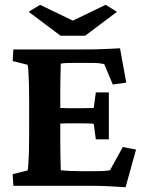

<svg xmlns="http://www.w3.org/2000/svg" viewBox="-20 -781 608 807"><path d="M507.8 5.9Q479.5 3.9 441.4 2Q403.3 0 372.1 0H36.1L33.2 -48.8L95.7 -64.5Q97.7 -69.3 99.1 -89.8Q100.6 -110.4 101.6 -142.6Q102.5 -174.8 102.5 -214.8V-358.4Q102.5 -398.4 101.6 -431.6Q100.6 -464.8 99.1 -484.9Q97.7 -504.9 95.7 -508.8L33.2 -524.4L36.1 -573.2H336.9Q356.4 -573.2 384.3 -573.7Q412.1 -574.2 439 -575.7Q465.8 -577.1 484.4 -578.1L510.7 -433.6L454.1 -425.8L418 -511.7Q404.3 -514.6 394.5 -515.6Q384.8 -516.6 373 -516.6H298.8Q280.3 -516.6 263.2 -516.1Q246.1 -515.6 235.4 -513.7Q235.4 -505.9 234.9 -490.2Q234.4 -474.6 233.9 -450.2Q233.4 -425.8 233.4 -393.6V-187.5Q233.4 -156.2 233.9 -131.8Q234.4 -107.4 234.9 -90.8Q235.4 -74.2 235.4 -65.4Q252.9 -63.5 272 -62.5Q291 -61.5 320.3 -61.5H373Q397.5 -61.5 409.7 -62Q421.9 -62.5 428.2 -63.5Q434.6 -64.5 442.4 -65.4L496.1 -163.1L551.8 -152.3ZM382.8 -195.3 374 -260.7Q367.2 -261.7 352.1 -262.2Q336.9 -262.7 318.4 -262.7H266.6Q249 -262.7 234.4 -261.7Q219.7 -260.7 211.9 -259.8V-329.1Q219.7 -328.1 234.4 -327.1Q249 -326.2 266.6 -326.2H318.4Q336.9 -326.2 352.1 -326.7Q367.2 -327.1 374 -327.1L382.8 -392.6H437.5V-195.3ZM100.6 -731.4 148.4 -760.7 318.4 -678.7H253.9L423.8 -760.7L471.7 -731.4L337.9 -630.9H234.4Z"/></svg>

Font: Crimson Pro
Style: Bold
Weight: 700
Designer: Jacques Le Bailly
Foundry: Baron von Fonthausen
Version: Version 1.003